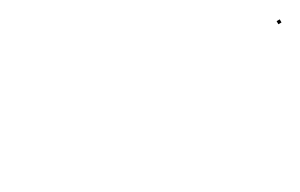

<svg xmlns="http://www.w3.org/2000/svg" viewBox="-1 -211 419 268"><g transform="rotate(-30 209.0 -77.5)"><path d="M413.5 -74.5H418.5V-79.5H413.5Z"/></g></svg>

Font: FRB American Cursive Just Endings
Style: Italic
Weight: 400
Italic angle: -25°
Version: Version 2.0;Modular Font Editor K font №1